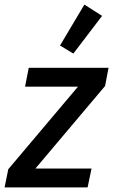

<svg xmlns="http://www.w3.org/2000/svg" viewBox="-29 -815 492 835"><path d="M-9 0 7 -79 310 -438H80L96 -520H443L428 -441L125 -82H369L352 0ZM290 -582 232 -617 338 -795 415 -746Z"/></svg>

Font: IBM Plex Sans Condensed Medium
Style: Italic
Weight: 500
Width: 3
Italic angle: -11°
Designer: Mike Abbink, Paul van der Laan, Pieter van Rosmalen
Foundry: Bold Monday
Version: Version 1.3